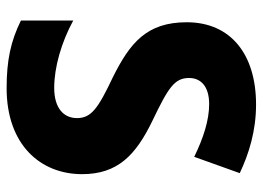

<svg xmlns="http://www.w3.org/2000/svg" viewBox="-124 -640 774 565"><g transform="rotate(90 262.5 -357.0)"><path d="M492 -212C492 -317 436 -370 335 -419C237 -466 209 -484 209 -527C209 -561 233 -586 286 -586C333 -586 386 -569 441 -542L489 -676C432 -703 365 -724 287 -724C140 -724 45 -650 45 -520C45 -402 106 -353 206 -303C299 -259 327 -239 327 -197C327 -158 298 -130 238 -130C178 -130 104 -151 40 -186V-32C101 -2 157 10 239 10C405 10 492 -89 492 -212Z"/></g></svg>

Font: Noto Sans Georgian SemiCondensed ExtraBold
Style: Regular
Weight: 800
Width: 4
Designer: Monotype Design Team, Akaki Razmadze
Foundry: Google LLC
Version: Version 2.005